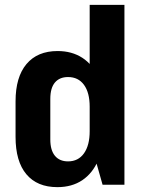

<svg xmlns="http://www.w3.org/2000/svg" viewBox="-20 -760 593 790"><path d="M216 10Q133 10 88.5 -43Q44 -96 44 -197V-343Q44 -443 89 -496.5Q134 -550 217 -550Q276 -550 319 -522Q362 -494 384.5 -441.5Q407 -389 407 -315V-227Q407 -154 384 -100.5Q361 -47 318.5 -18.5Q276 10 216 10ZM260 -96Q302 -96 325.5 -129Q349 -162 349 -220V-321Q349 -379 325.5 -411Q302 -443 260 -443Q225 -443 206 -420.5Q187 -398 187 -353V-186Q187 -142 206 -119Q225 -96 260 -96ZM349 -187V-740H492V0H402Z"/></svg>

Font: Pathway Extreme Condensed
Style: Bold
Weight: 700
Width: 3
Version: Version 1.001;gftools[0.9.26]